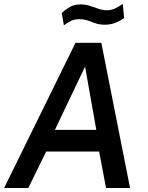

<svg xmlns="http://www.w3.org/2000/svg" viewBox="-22 -936 738 956"><path d="M-1.5 0 354 -723H482.5L625.5 0H506L471.5 -181.5H208L119 0ZM251.5 -289.5H457.5L401.5 -604.5ZM296 -810 285.5 -871.5Q305 -889.5 326.8 -901.8Q348.5 -914 379 -914Q404.5 -914 426.2 -906.8Q448 -899.5 468.5 -892.2Q489 -885 510.5 -885Q533.5 -885 553.2 -895Q573 -905 589.5 -916.5L596 -846Q580.5 -834.5 555.8 -823.8Q531 -813 499.5 -813Q473.5 -813 453.8 -820Q434 -827 415 -833.8Q396 -840.5 373 -840.5Q349 -840.5 332.2 -832.2Q315.5 -824 296 -810Z"/></svg>

Font: Public Sans Thin SemiBold
Style: Italic
Weight: 600
Italic angle: -8°
Version: Version 2.001